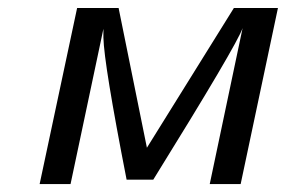

<svg xmlns="http://www.w3.org/2000/svg" viewBox="-20 -465 722 485"><path d="M80.1 0 174.8 -444.8H279.8V-443.8L351.1 -91.8L570.8 -444.8H682.1L587.9 0H509.8L592.8 -394Q578.6 -352.1 367.2 -11.2H299.8Q242.7 -303.2 241.2 -370.1V-392.1L158.2 0Z"/></svg>

Font: CMU Sans Serif
Style: Oblique
Weight: 500
Italic angle: -12°
Version: Version 0.7.0